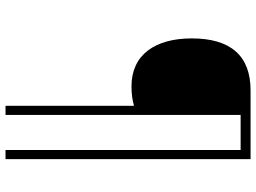

<svg xmlns="http://www.w3.org/2000/svg" viewBox="-136 -664 927 695"><g transform="rotate(90 327.5 -316.5)"><path d="M363 -338V127H396V-724H523V127H556V-760H307C182 -760 119 -688 119 -547C119 -415 178 -329 292 -329C321 -329 341 -332 363 -338Z"/></g></svg>

Font: Noto Sans ExtraLight
Style: Italic
Weight: 200
Italic angle: -12°
Designer: Monotype Design Team
Foundry: Monotype Imaging Inc.
Version: Version 2.013